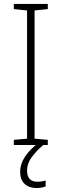

<svg xmlns="http://www.w3.org/2000/svg" viewBox="-20 -734 312 972"><path d="M222 0H50V-26L117 -32V-681L50 -688V-714H222V-688L155 -681V-32L222 -26ZM117 129Q117 186 169 186Q182 186 193.5 184Q205 182 211 180V210Q203 213 191 215.5Q179 218 165 218Q127 218 104.5 197Q82 176 82 135Q82 97 106 60Q130 23 175 -11L199 0Q163 31 140 62.5Q117 94 117 129Z"/></svg>

Font: Noto Sans Khmer SemiCondensed ExtraLight
Style: Regular
Weight: 200
Width: 4
Designer: Danh Hong and the Monotype Design Team
Foundry: Monotype Imaging Inc.
Version: Version 2.004; ttfautohint (v1.8.4.7-5d5b)